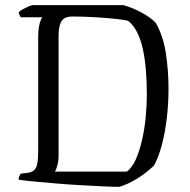

<svg xmlns="http://www.w3.org/2000/svg" viewBox="-20 -724 736 744"><path d="M442 0Q417 0 377.5 -2Q338 -4 291.5 -6.5Q245 -9 198.5 -13Q152 -17 113.5 -20.5Q75 -24 52 -28Q52 -35 55 -41.5Q58 -48 60 -51L85 -54Q102 -56 111.5 -64Q121 -72 124.5 -90Q128 -108 128 -140V-582Q128 -605 131 -621Q134 -637 138 -646Q142 -655 144 -657H61Q58 -660 55.5 -666.5Q53 -673 52 -676Q57 -682 68 -688Q79 -694 90.5 -699Q102 -704 107 -704H459Q473 -700 491 -693Q509 -686 526.5 -676.5Q544 -667 559 -656.5Q574 -646 584 -635Q613 -583 623 -516Q633 -449 633 -381Q633 -320 626 -263Q619 -206 606.5 -160Q594 -114 577 -83Q565 -71 548 -57.5Q531 -44 512.5 -32.5Q494 -21 475.5 -12.5Q457 -4 442 0ZM193 -59H472Q493 -76 507 -108Q521 -140 530.5 -181.5Q540 -223 544.5 -269Q549 -315 549 -358Q549 -406 545.5 -450Q542 -494 534 -532Q526 -570 511.5 -598.5Q497 -627 477 -643Q459 -648 423 -651.5Q387 -655 344.5 -657.5Q302 -660 261 -660Q229 -660 218 -641.5Q207 -623 207 -585V-121Q207 -99 202 -82Q197 -65 193 -59Z"/></svg>

Font: Texturina 12pt ExtraLight
Style: Regular
Weight: 250
Designer: Guillermo Torres Carreño
Foundry: Omnibus-Type
Version: Version 1.002